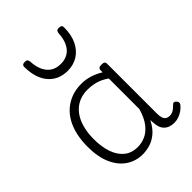

<svg xmlns="http://www.w3.org/2000/svg" viewBox="-239 -960 1101 1101"><g transform="rotate(-45 311.5 -410.0)"><path d="M265 17Q210 17 166 -12Q122 -41 96.5 -98Q71 -155 71 -238Q71 -288 80.5 -331Q90 -374 109 -408.5Q128 -443 156 -467.5Q184 -492 220.5 -505.5Q257 -519 301 -519Q335 -519 368 -509Q401 -499 434 -479V-495Q434 -506 440.5 -510.5Q447 -515 461 -515Q475 -515 481 -510.5Q487 -506 487 -496V-91Q487 -70 491.5 -56.5Q496 -43 506 -36.5Q516 -30 531 -30Q541 -30 550.5 -33.5Q560 -37 569.5 -44.5Q579 -52 590 -63Q595 -69 601.5 -68.5Q608 -68 614 -61Q621 -55 622 -48Q623 -41 619 -34Q608 -19 592 -7.5Q576 4 558 10.5Q540 17 522 17Q501 17 485.5 11.5Q470 6 458.5 -5.5Q447 -17 441.5 -33.5Q436 -50 435 -72Q435 -76 434.5 -81.5Q434 -87 434 -92Q411 -47 382 -23.5Q353 0 322.5 8.5Q292 17 265 17ZM127 -242Q127 -180 143.5 -133Q160 -86 192.5 -59.5Q225 -33 274 -33Q306 -33 336.5 -46.5Q367 -60 392.5 -92.5Q418 -125 434 -181V-429Q399 -453 367 -461.5Q335 -470 302 -470Q270 -470 243 -460.5Q216 -451 194.5 -432Q173 -413 158 -385.5Q143 -358 135 -322Q127 -286 127 -242ZM299 -626Q226 -626 182.5 -676Q139 -726 138 -816Q137 -826 142.5 -831.5Q148 -837 161 -837Q173 -837 178 -831.5Q183 -826 184 -816Q187 -753 216.5 -717.5Q246 -682 299 -682Q352 -682 381.5 -717.5Q411 -753 414 -816Q415 -826 419.5 -831.5Q424 -837 437 -837Q450 -837 455.5 -831.5Q461 -826 460 -816Q460 -757 439.5 -714.5Q419 -672 383 -649Q347 -626 299 -626Z"/></g></svg>

Font: Playwrite CL ExtraLight
Style: Regular
Weight: 200
Designer: Veronika Burian, José Scaglione
Foundry: TypeTogether
Version: Version 1.002